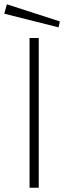

<svg xmlns="http://www.w3.org/2000/svg" viewBox="-63 -878 300 898"><path d="M75.2 0V-700.2H118.2V0ZM210.9 -750 -43 -814 -30.8 -857.9 216.8 -777.8Z"/></svg>

Font: Ribes
Style: Regular
Weight: 400
Designer: Luigi Gorlero
Foundry: Collletttivo
Version: Version 2.100;Glyphs 3.2 (3217)